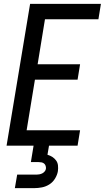

<svg xmlns="http://www.w3.org/2000/svg" viewBox="-20 -755 543 995"><path d="M14 0 136 -735H503L490 -655H213L175 -422H395L382 -342H161L118 -80H395L382 0ZM57 220 69 150H169Q176 150 184 148.5Q192 147 199 143.5Q206 140 211.5 133.5Q217 127 218 120Q219 112 216.5 104.5Q214 97 208.5 92.5Q203 88 195.5 86.5Q188 85 180 85H140L154 0H234L226 47Q240 51 251.5 58.5Q263 66 271 77Q279 88 280.5 102.5Q282 117 280 132Q277 151 265.5 170Q254 189 236 200.5Q218 212 197.5 216Q177 220 157 220Z"/></svg>

Font: Iosevka SS04 Medium
Style: Italic
Weight: 500
Italic angle: -9°
Monospace: yes
Designer: Belleve Invis
Foundry: Belleve Invis
Version: Version 19.0.0; ttfautohint (v1.8.4)